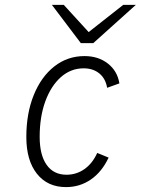

<svg xmlns="http://www.w3.org/2000/svg" viewBox="-20 -752 574 784"><path d="M249.5 12Q174 12 130.8 -42.5Q87.5 -97 87.5 -192.5Q87.5 -289 117.8 -363.8Q148 -438.5 201.8 -480.8Q255.5 -523 325 -523Q381.5 -523 420.5 -492.5Q459.5 -462 467.5 -411.5L417.5 -393.5Q411 -431.5 385.5 -452.2Q360 -473 321.5 -473Q269 -473 228.5 -437Q188 -401 165 -338Q142 -275 142 -193.5Q142 -119 170.5 -78.8Q199 -38.5 251.5 -38.5Q292 -38.5 324.8 -61.5Q357.5 -84.5 377 -127.5L423.5 -108.5Q396 -50 351 -19Q306 12 249.5 12ZM310 -576 192 -732H240.5L342 -621L483 -732H534.5L361 -576Z"/></svg>

Font: Overpass ExtraLight
Style: Italic
Weight: 250
Italic angle: -10°
Designer: Delve Withrington, Dave Bailey, Thomas Jockin
Foundry: Delve Fonts LLC
Version: Version 4.000